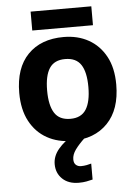

<svg xmlns="http://www.w3.org/2000/svg" viewBox="-62 -756 743 1043"><g transform="rotate(-5 309.5 -234.5)"><path d="M574 -274Q574 -138 502.5 -64Q431 10 308 10Q232 10 172.5 -23Q113 -56 79 -119.5Q45 -183 45 -274Q45 -410 116 -483Q187 -556 311 -556Q388 -556 447 -523Q506 -490 540 -427.5Q574 -365 574 -274ZM197 -274Q197 -193 223.5 -151.5Q250 -110 310 -110Q369 -110 395.5 -151.5Q422 -193 422 -274Q422 -355 395.5 -395.5Q369 -436 309 -436Q250 -436 223.5 -395.5Q197 -355 197 -274ZM476 -709V-606H145V-709ZM306 111Q306 131 317 141Q328 151 345 151Q361 151 376 148Q391 145 401 142V229Q385 233 367 236.5Q349 240 325 240Q269 240 236 208.5Q203 177 203 128Q203 84 235 46Q267 8 313 -17L378 0Q344 32 325 58.5Q306 85 306 111Z"/></g></svg>

Font: Noto IKEA Latin
Style: Bold
Weight: 700
Designer: Monotype Design Team
Foundry: Monotype Imaging Inc.
Version: Version 1.0